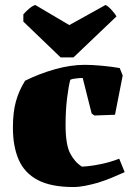

<svg xmlns="http://www.w3.org/2000/svg" viewBox="-20 -742 533 773"><path d="M275 11Q186 11 132.5 -17Q79 -45 55.5 -98.5Q32 -152 32 -228Q32 -290 44 -333.5Q56 -377 81 -417Q137 -445 200.5 -463Q264 -481 322 -481Q349 -481 388.5 -477.5Q428 -474 462 -468L474 -438L443 -280L360 -277L349 -285L313 -428Q306 -428 299 -427.5Q292 -427 285 -426Q272 -425 263 -421Q256 -395 250 -346.5Q244 -298 244 -238Q244 -160 262.5 -124.5Q281 -89 310 -71Q313 -71 334.5 -73Q356 -75 389.5 -82Q423 -89 460 -103L482 -49Q458 -38 430 -26.5Q402 -15 373 -6Q348 1 323 6Q298 11 275 11ZM224 -511 74 -655V-684Q83 -695 96.5 -706.5Q110 -718 122 -722L259 -641L405 -722Q416 -717 430.5 -700.5Q445 -684 449 -676L276 -511Z"/></svg>

Font: Labrada Black
Style: Regular
Weight: 900
Designer: Mercedes Jáuregui
Foundry: Omnibus-Type Team
Version: Version 1.000; ttfautohint (v1.8.4.7-5d5b)